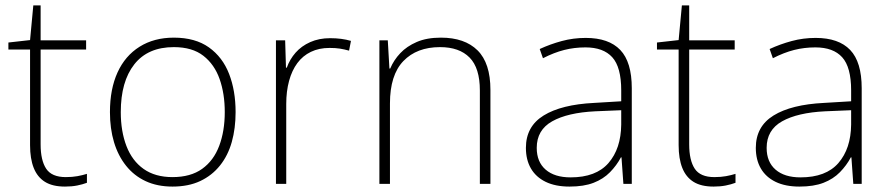

<svg xmlns="http://www.w3.org/2000/svg" viewBox="-20 -679 3284 709"><path d="M223 -25Q247 -25 266 -28.5Q285 -32 301 -37V-4Q285 2 265 6Q245 10 220 10Q174 10 146 -7.5Q118 -25 104.5 -59Q91 -93 91 -143V-496H11V-522L91 -531L103 -659H130V-530H298V-496H130V-146Q130 -87 150.5 -56Q171 -25 223 -25Z M850 -265Q850 -205 836 -155Q822 -105 792.5 -68Q763 -31 719.5 -10.5Q676 10 617 10Q561 10 518 -10Q475 -30 445.5 -67Q416 -104 401 -154Q386 -204 386 -265Q386 -350 414 -411.5Q442 -473 495.5 -506.5Q549 -540 622 -540Q701 -540 751.5 -504Q802 -468 826 -406Q850 -344 850 -265ZM426 -265Q426 -194 447 -139.5Q468 -85 510.5 -55Q553 -25 617 -25Q684 -25 726.5 -55.5Q769 -86 789.5 -140.5Q810 -195 810 -265Q810 -333 791 -387Q772 -441 731 -473Q690 -505 622 -505Q526 -505 476 -441.5Q426 -378 426 -265Z M1199 -538Q1221 -538 1240 -535.5Q1259 -533 1276 -528L1269 -492Q1251 -497 1235 -499.5Q1219 -502 1197 -502Q1158 -502 1128 -487.5Q1098 -473 1078 -446Q1058 -419 1047.5 -380.5Q1037 -342 1037 -295V0H999V-530H1033L1036 -429H1039Q1050 -460 1071.5 -484.5Q1093 -509 1125.5 -523.5Q1158 -538 1199 -538Z M1608 -540Q1696 -540 1743.5 -493Q1791 -446 1791 -347V0H1752V-345Q1752 -428 1714 -466.5Q1676 -505 1605 -505Q1519 -505 1469.5 -453.5Q1420 -402 1420 -297V0H1381V-530H1412L1418 -426H1421Q1434 -457 1458 -482.5Q1482 -508 1519 -524Q1556 -540 1608 -540Z M2143 -539Q2228 -539 2270.5 -494.5Q2313 -450 2313 -353V0H2282L2275 -98H2273Q2257 -68 2232.5 -43Q2208 -18 2172 -4Q2136 10 2083 10Q2031 10 1995 -7.5Q1959 -25 1940.5 -57Q1922 -89 1922 -133Q1922 -212 1987.5 -252.5Q2053 -293 2174 -299L2274 -305V-345Q2274 -431 2241 -467.5Q2208 -504 2142 -504Q2101 -504 2063.5 -494.5Q2026 -485 1985 -464L1973 -498Q2012 -516 2054.5 -527.5Q2097 -539 2143 -539ZM2178 -268Q2076 -263 2019 -231Q1962 -199 1962 -133Q1962 -81 1995 -52.5Q2028 -24 2087 -24Q2181 -24 2227 -77Q2273 -130 2274 -219V-272Z M2618 -25Q2642 -25 2661 -28.5Q2680 -32 2696 -37V-4Q2680 2 2660 6Q2640 10 2615 10Q2569 10 2541 -7.5Q2513 -25 2499.5 -59Q2486 -93 2486 -143V-496H2406V-522L2486 -531L2498 -659H2525V-530H2693V-496H2525V-146Q2525 -87 2545.5 -56Q2566 -25 2618 -25Z M2992 -539Q3077 -539 3119.5 -494.5Q3162 -450 3162 -353V0H3131L3124 -98H3122Q3106 -68 3081.5 -43Q3057 -18 3021 -4Q2985 10 2932 10Q2880 10 2844 -7.5Q2808 -25 2789.5 -57Q2771 -89 2771 -133Q2771 -212 2836.5 -252.5Q2902 -293 3023 -299L3123 -305V-345Q3123 -431 3090 -467.5Q3057 -504 2991 -504Q2950 -504 2912.5 -494.5Q2875 -485 2834 -464L2822 -498Q2861 -516 2903.5 -527.5Q2946 -539 2992 -539ZM3027 -268Q2925 -263 2868 -231Q2811 -199 2811 -133Q2811 -81 2844 -52.5Q2877 -24 2936 -24Q3030 -24 3076 -77Q3122 -130 3123 -219V-272Z"/></svg>

Font: Noto Sans Khmer ExtraLight
Style: Regular
Weight: 250
Version: Version 2.003